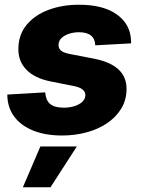

<svg xmlns="http://www.w3.org/2000/svg" viewBox="-20 -564 601 815"><path d="M243.7 11.2Q173.8 11.2 122.1 -9.3Q70.3 -29.8 41.5 -67.6Q12.7 -105.5 11.2 -156.7Q11.2 -158.2 11.2 -159.7Q11.2 -161.1 11.2 -162.6L171.9 -171.9Q174.3 -138.7 192.6 -122.8Q210.9 -106.9 251.5 -106.9Q273.9 -106.9 294.4 -113Q314.9 -119.1 328.1 -130.6Q341.3 -142.1 342.3 -159.2Q342.8 -174.3 330.3 -184.3Q317.9 -194.3 289.1 -199.7L197.3 -217.8Q127.4 -231.4 91.8 -268.3Q56.2 -305.2 58.1 -359.4Q59.1 -418.5 94 -459.7Q128.9 -501 187 -522.5Q245.1 -543.9 315.4 -543.9Q418 -543.9 475.6 -502.9Q533.2 -461.9 536.1 -393.1Q536.6 -390.1 536.6 -386.7Q536.6 -383.3 536.1 -379.9L384.3 -371.6Q383.3 -399.4 366 -413.3Q348.6 -427.2 314.9 -427.2Q294.4 -427.2 274.7 -421.1Q254.9 -415 241.9 -403.3Q229 -391.6 228.5 -374Q227.5 -359.9 238 -350.1Q248.5 -340.3 275.4 -335L376.5 -315.4Q448.2 -301.8 483.4 -268.8Q518.6 -235.8 517.1 -182.6Q516.1 -137.7 493.9 -101.8Q471.7 -65.9 433.8 -40.5Q396 -15.1 346.9 -2Q297.9 11.2 243.7 11.2ZM77.1 231 151.4 57.6H306.2L194.3 231Z"/></svg>

Font: Inter 20pt ExtraBold
Style: Italic
Weight: 800
Italic angle: -9.3988°
Version: Version 4.001;git-66647c0bb